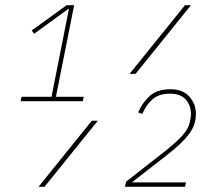

<svg xmlns="http://www.w3.org/2000/svg" viewBox="-20 -718 816 738"><path d="M59 -329 63 -346H178L245 -684H243L111 -588L102 -601L236 -698H265L195 -346H302L298 -329ZM691 -698H714L501 -434H478ZM333 -254H356L151 0H128ZM691 0H460L465 -20L612 -135Q656 -170 680.5 -196.5Q705 -223 710 -251Q714 -271 714 -279Q714 -314 693.5 -336Q673 -358 634 -358Q591 -358 566.5 -336.5Q542 -315 527 -280L511 -286Q528 -325 556.5 -350Q585 -375 636 -375Q682 -375 707.5 -347Q733 -319 733 -279Q733 -238 706.5 -202.5Q680 -167 623 -123L487 -17H695Z"/></svg>

Font: IBM Plex Sans Cond Thin
Style: Italic
Weight: 100
Width: 3
Italic angle: -11°
Designer: Mike Abbink, Paul van der Laan, Pieter van Rosmalen
Foundry: Bold Monday
Version: Version 1.3